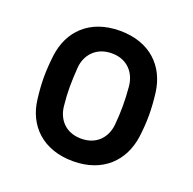

<svg xmlns="http://www.w3.org/2000/svg" viewBox="-99 -616 733 728"><g transform="rotate(20 267.0 -252.0)"><path d="M267 11C389 11 459 -63 473 -163C477 -195 479 -223 479 -251C479 -279 477 -308 473 -341C460 -442 389 -515 267 -515C144 -515 74 -441 61 -341C57 -308 55 -279 55 -251C55 -223 57 -195 61 -163C73 -63 144 11 267 11ZM267 -80C203 -80 169 -123 164 -174C158 -229 159 -272 163 -329C167 -380 203 -424 267 -424C331 -424 365 -380 370 -329C375 -271 375 -229 370 -174C365 -123 331 -80 267 -80Z"/></g></svg>

Font: Finlandica Medium
Style: Regular
Weight: 500
Designer: Niklas Ekholm, Juho Hiilivirta, Jaakko Suomalainen
Foundry: Helsinki Type Studio
Version: Version 2.000;Glyphs 3.2 (3202)